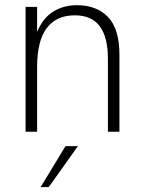

<svg xmlns="http://www.w3.org/2000/svg" viewBox="-20 -520 568 758"><path d="M451.5 0H406V-288Q406 -373 374 -416.2Q342 -459.5 275 -459.5Q202.5 -459.5 164.5 -409Q126.5 -358.5 126.5 -255V0H81V-493H126.5V-394Q150 -450 191 -474.8Q232 -499.5 283.5 -499.5Q362 -499.5 406.8 -452.5Q451.5 -405.5 451.5 -303.5ZM172.5 218.5H140.5L238.5 57H287.5Z"/></svg>

Font: Acari Sans Neue Light
Style: Regular
Weight: 300
Designer: Alfredo Marco Pradil (font), Cristiano Sobral (main changes)
Foundry: Hanken Design Co. (font), Cristiano Sobral (main changes)
Version: Version 2.459;March 19, 2022;FontCreator 14.0.0.2808 64-bit;